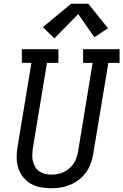

<svg xmlns="http://www.w3.org/2000/svg" viewBox="-20 -998 659 1026"><path d="M253 8Q224 8 195.5 2.5Q167 -3 143.5 -17Q120 -31 103 -52.5Q86 -74 77.5 -100.5Q69 -127 69 -156.5Q69 -186 74 -215L148 -662H97V-735H292V-662H231L155 -203Q153 -186 152.5 -168.5Q152 -151 156 -135Q160 -119 168.5 -105Q177 -91 190.5 -82Q204 -73 220.5 -69Q237 -65 254 -65Q271 -65 287.5 -68Q304 -71 320 -78.5Q336 -86 349.5 -97.5Q363 -109 373 -123.5Q383 -138 388.5 -154.5Q394 -171 397 -187L475 -662H424V-735H619V-662H559L478 -175Q474 -150 465 -125Q456 -100 440 -77.5Q424 -55 402 -38Q380 -21 355 -10.5Q330 0 304 4Q278 8 253 8ZM271 -793 209 -853 360 -978H452L557 -847L484 -799L398 -923Z"/></svg>

Font: Iosevka Slab Extended
Style: Italic
Weight: 400
Width: 7
Italic angle: -9°
Monospace: yes
Designer: Belleve Invis
Foundry: Belleve Invis
Version: Version 11.1.0; ttfautohint (v1.8.3)